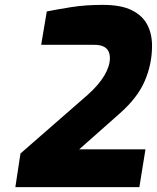

<svg xmlns="http://www.w3.org/2000/svg" viewBox="-20 -768 644 788"><path d="M43 0 64 -138 339 -378Q386 -420 408.5 -458.5Q431 -497 431 -529Q431 -547 424.5 -559Q418 -571 404 -577.5Q390 -584 367 -584H149L172 -721Q217 -730 274 -739Q331 -748 402 -748Q477 -748 521 -726Q565 -704 584.5 -666.5Q604 -629 604 -580Q604 -505 574 -435.5Q544 -366 471 -302L305 -155H577L552 0Z"/></svg>

Font: Exo Thin ExtraBold
Style: Italic
Weight: 800
Italic angle: -9°
Version: Version 2.000